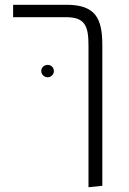

<svg xmlns="http://www.w3.org/2000/svg" viewBox="-20 -582 540 805"><path d="M258 -562H35V-510H256C335 -510 351 -475 351 -392V203L409 197V-393C409 -507 379 -562 258 -562ZM180 -258C194 -258 206 -270 206 -284C206 -299 194 -310 180 -310C165 -310 153 -299 153 -284C153 -270 165 -258 180 -258Z"/></svg>

Font: FiraGO Light
Style: Regular
Weight: 300
Designer: bBox Type
Foundry: bBox Type GmbH
Version: Version 1.001;PS 001.001;hotconv 1.0.88;makeotf.lib2.5.64775